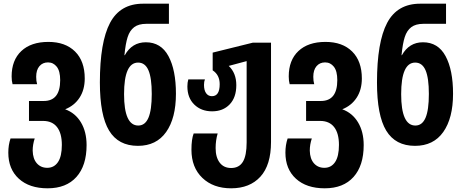

<svg xmlns="http://www.w3.org/2000/svg" viewBox="-20 -780 2510 1040"><path d="M25 47Q25 5 37 -30H168Q157 3 157 36Q158 80 179.5 104.5Q201 129 236 129Q273 129 294 98Q315 67 315 5Q315 -58 289 -91.5Q263 -125 213 -125H137V-233H217Q306 -233 306 -346Q306 -395 287.5 -418.5Q269 -442 240 -442Q211 -442 193.5 -421.5Q176 -401 176 -364Q176 -341 181 -324H48Q43 -342 43 -366Q43 -454 95.5 -503.5Q148 -553 242 -553Q334 -553 386.5 -501Q439 -449 439 -355Q439 -294 411 -251Q383 -208 333 -188Q388 -168 418.5 -117Q449 -66 449 6Q449 117 394 178.5Q339 240 238 240Q139 240 82 188Q25 136 25 47Z M521 -333Q521 -552 576 -656Q631 -760 755 -760H895V-651H773Q731 -651 707 -633Q683 -615 671.5 -579.5Q660 -544 654 -481H656Q695 -551 770 -551Q852 -551 892.5 -476Q933 -401 933 -272Q933 -140 880 -65Q827 10 727 10Q621 10 571 -72.5Q521 -155 521 -333ZM802 -271Q802 -358 784 -399.5Q766 -441 728 -441Q652 -441 652 -270Q652 -100 729 -100Q766 -100 784 -142Q802 -184 802 -271Z M1017 31Q1017 -26 1029 -57H1159Q1148 -20 1148 22Q1148 72 1170 101Q1192 130 1232 130Q1275 130 1295.5 96.5Q1316 63 1316 -9V-449L1219 -423Q1260 -384 1260 -319Q1260 -252 1224 -214.5Q1188 -177 1129 -177Q1070 -177 1032.5 -213.5Q995 -250 995 -312Q995 -333 1000 -350H1090Q1085 -338 1085 -320Q1085 -291 1096.5 -275Q1108 -259 1128 -259Q1170 -259 1170 -324Q1170 -374 1132 -399V-495L1350 -549H1448V-11Q1448 114 1390.5 177Q1333 240 1232 240Q1135 240 1076 183.5Q1017 127 1017 31Z M1526 47Q1526 5 1538 -30H1669Q1658 3 1658 36Q1659 80 1680.5 104.5Q1702 129 1737 129Q1774 129 1795 98Q1816 67 1816 5Q1816 -58 1790 -91.5Q1764 -125 1714 -125H1638V-233H1718Q1807 -233 1807 -346Q1807 -395 1788.5 -418.5Q1770 -442 1741 -442Q1712 -442 1694.5 -421.5Q1677 -401 1677 -364Q1677 -341 1682 -324H1549Q1544 -342 1544 -366Q1544 -454 1596.5 -503.5Q1649 -553 1743 -553Q1835 -553 1887.5 -501Q1940 -449 1940 -355Q1940 -294 1912 -251Q1884 -208 1834 -188Q1889 -168 1919.5 -117Q1950 -66 1950 6Q1950 117 1895 178.5Q1840 240 1739 240Q1640 240 1583 188Q1526 136 1526 47Z M2022 -333Q2022 -552 2077 -656Q2132 -760 2256 -760H2396V-651H2274Q2232 -651 2208 -633Q2184 -615 2172.5 -579.5Q2161 -544 2155 -481H2157Q2196 -551 2271 -551Q2353 -551 2393.5 -476Q2434 -401 2434 -272Q2434 -140 2381 -65Q2328 10 2228 10Q2122 10 2072 -72.5Q2022 -155 2022 -333ZM2303 -271Q2303 -358 2285 -399.5Q2267 -441 2229 -441Q2153 -441 2153 -270Q2153 -100 2230 -100Q2267 -100 2285 -142Q2303 -184 2303 -271Z"/></svg>

Font: Noto Sans Georgian Bold Cond
Style: Regular
Weight: 700
Width: 3
Designer: Monotype Design team
Foundry: Monotype Imaging Inc.
Version: Version 1.000